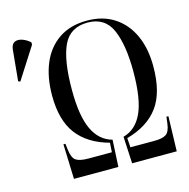

<svg xmlns="http://www.w3.org/2000/svg" viewBox="-106 -828 916 931"><g transform="rotate(-15 351.5 -362.5)"><path d="M152 0 146 -175H156L160 -142Q165 -102 183.5 -89.5Q202 -77 246 -77H363L366 -124Q260 -153 207 -223Q154 -293 154 -417Q154 -509 183 -578Q212 -647 269.5 -686Q327 -725 411 -725Q490 -725 547 -688Q604 -651 634.5 -584.5Q665 -518 665 -428Q665 -296 612 -224.5Q559 -153 453 -124L456 -77H576Q618 -77 636 -89.5Q654 -102 659 -142L663 -175H673L668 0H444L437 -135Q501 -152 533 -221.5Q565 -291 565 -429Q565 -563 531.5 -639Q498 -715 411 -715Q323 -715 288.5 -641Q254 -567 254 -418Q254 -288 286 -220Q318 -152 382 -135L375 0ZM23 -523 13 -527 28 -683Q31 -709 46.5 -716.5Q62 -724 83.5 -717Q105 -710 124 -693V-681Z"/></g></svg>

Font: Noto Serif Display ExtraCondensed
Style: Regular
Weight: 400
Width: 2
Designer: Monotype Design Team
Foundry: Monotype Imaging Inc.
Version: Version 2.009